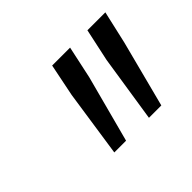

<svg xmlns="http://www.w3.org/2000/svg" viewBox="-70 -787 439 439"><g transform="rotate(-45 150.0 -567.5)"><path d="M200 -447 225 -609 242 -688H300L282 -609L240 -447ZM88 -447 112 -609 128 -688H186L169 -609L126 -447Z"/></g></svg>

Font: Saira UltraCondensed
Style: Italic
Weight: 400
Width: 1
Italic angle: -12°
Designer: Hector Gatti with collaboration of the Omnibus-Type team
Foundry: Omnibus-Type
Version: Version 1.101